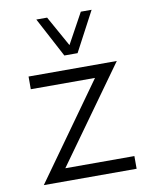

<svg xmlns="http://www.w3.org/2000/svg" viewBox="-84 -813 694 876"><g transform="rotate(-10 262.5 -375.0)"><path d="M303.8 -566.2H242.5L145 -750H195L273.8 -608.8L351.2 -750H401.2ZM157.5 -58.8H477.5V0H47.5L362.5 -441.2H65V-500H473.8Z"/></g></svg>

Font: Now Light
Style: Regular
Weight: 300
Designer: Alfredo Marco Pradil
Foundry: Alfredo Marco Pradil
Version: Version 1.002;PS 001.002;hotconv 1.0.88;makeotf.lib2.5.64775